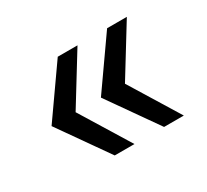

<svg xmlns="http://www.w3.org/2000/svg" viewBox="-89 -581 709 657"><g transform="rotate(-30 265.0 -252.0)"><path d="M155 -252 275 -447H197L60 -252L197 -57H275ZM350 -252 470 -447H392L255 -252L392 -57H470Z"/></g></svg>

Font: Perun
Style: Regular
Weight: 400
Foundry: Copyright (c) Stefan Peev, Context Ltd, 2016
Version: Version 1.089